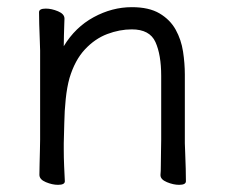

<svg xmlns="http://www.w3.org/2000/svg" viewBox="-20 -505 628 536"><path d="M428 -17Q429 -25 429 -44Q429 -63 429.5 -83.5Q430 -104 430 -115V-293Q430 -352 414 -387.5Q398 -423 348 -423Q314 -423 279.5 -410Q245 -397 217 -367Q189 -337 174 -287Q167 -262 163.5 -228.5Q160 -195 159.5 -162Q159 -129 158 -105V-89Q158 -65 159 -42Q160 -19 161 1Q161 11 142 11Q126 11 108 3.5Q90 -4 90 -17Q90 -25 90.5 -46Q91 -67 91.5 -87.5Q92 -108 92 -115V-364Q92 -374 91 -395Q90 -416 89.5 -438Q89 -460 89 -471Q89 -481 108 -481Q124 -481 142 -473.5Q160 -466 160 -453Q160 -453 159.5 -439Q159 -425 158.5 -407Q158 -389 158 -376Q190 -429 241.5 -457Q293 -485 348 -485Q396 -485 425.5 -467.5Q455 -450 470.5 -422Q486 -394 491 -361Q496 -328 496 -297V-105Q496 -99 497 -78Q498 -57 498.5 -34Q499 -11 499 1Q499 11 480 11Q464 11 446 3.5Q428 -4 428 -16Z"/></svg>

Font: QiushuiShotai
Style: Regular
Weight: 600
Designer: Fontworks Inc.
Foundry: Fontworks Inc.
Version: Version 1.250